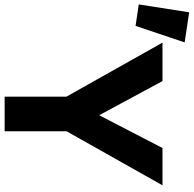

<svg xmlns="http://www.w3.org/2000/svg" viewBox="-40 -832 856 849"><g transform="rotate(90 388.5 -408.0)"><path d="M79 -579 152 -796 19 -816 -16 -593ZM392 0H545V-274L784 -698H619L475 -420H473L323 -698H153L392 -273Z"/></g></svg>

Font: Braiins Sans
Style: Bold
Weight: 700
Designer: Mike Abbink, Paul van der Laan, Pieter van Rosmalen, Jiri Chlebus, Lubos Buracinsky
Foundry: Bold Monday, Sudetype
Version: Version 1.000;hotconv 1.0.109;makeotfexe 2.5.65596